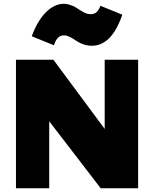

<svg xmlns="http://www.w3.org/2000/svg" viewBox="-20 -1007 824 1027"><path d="M320.8 -817.9Q309.6 -817.9 301.3 -813.2Q293 -808.6 286.6 -801Q280.3 -793.5 275.9 -783.9Q271.5 -774.4 268.1 -765.1L149.9 -813Q165 -854.5 184.1 -886.7Q203.1 -918.9 225.3 -941.2Q247.6 -963.4 272 -975.1Q296.4 -986.8 321.8 -986.8Q336.9 -986.8 352.3 -981.7Q367.7 -976.6 376 -972.7L398.9 -959Q399.9 -958 402.3 -956.5Q404.8 -955.1 408.2 -952.6L429.2 -940.4Q438 -936 447 -933.6Q456.1 -931.2 467.3 -931.2Q501.5 -931.2 517.1 -976.1L634.3 -928.2Q604 -841.8 563.2 -802Q522.5 -762.2 471.2 -762.2Q452.1 -762.2 437.3 -766.4Q422.4 -770.5 409.7 -776.6Q397 -782.7 386.2 -790Q375.5 -797.4 365 -803.5Q354.5 -809.6 343.8 -813.7Q333 -817.9 320.8 -817.9ZM65.4 -687.5H265.6L540 -317.4V-687.5H718.8V0H518.6L243.2 -358.4V0H65.4Z"/></svg>

Font: Paytone One
Style: Regular
Weight: 400
Designer: vernon adams
Foundry: vernon adams
Version: 1.000